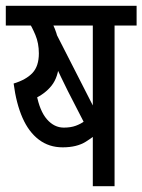

<svg xmlns="http://www.w3.org/2000/svg" viewBox="-20 -642 491 662"><path d="M375 -554V0H300V-217L332 -196Q307 -173 276 -153.5Q245 -134 196 -134Q149 -134 114 -160.5Q79 -187 57.5 -236Q36 -285 27 -354Q70 -367 92 -390.5Q114 -414 114 -458Q114 -493 102 -521.5Q90 -550 78 -568L113 -554H0V-622H451V-554ZM145 -554 157 -568Q171 -543 178.5 -513.5Q186 -484 186 -449L184 -426Q181 -376 158 -347Q135 -318 97 -301L106 -317Q117 -259 142 -230.5Q167 -202 200 -202Q224 -202 241.5 -208.5Q259 -215 271.5 -224.5Q284 -234 292 -241L300 -251V-554ZM314 -251 270 -219 214 -328Q205 -346 190.5 -376Q176 -406 161.5 -437.5Q147 -469 138 -490L165 -543Z"/></svg>

Font: Noto Sans ExtraCondensed
Style: Regular
Weight: 400
Width: 2
Designer: Monotype Design Team
Foundry: Monotype Imaging Inc.
Version: Version 2.013